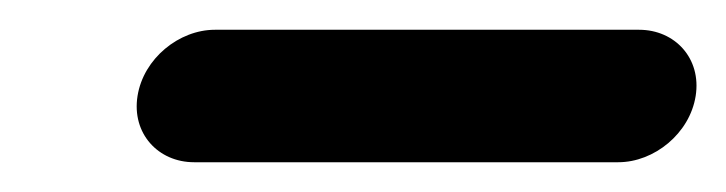

<svg xmlns="http://www.w3.org/2000/svg" viewBox="-20 -366 488 129"><path d="M110.4 -257H395.4C419.5 -257 443.4 -276.3 447.4 -301.5C451.4 -326.7 433.5 -346 409.4 -346H124.4C100.3 -346 76.4 -326.7 72.4 -301.5C68.4 -276.3 86.3 -257 110.4 -257Z"/></svg>

Font: Just Breathe
Style: BdObl3
Weight: 400
Foundry: Cannot Into Space Fonts
Version: Version 0.72